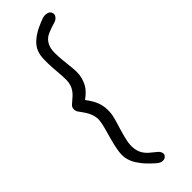

<svg xmlns="http://www.w3.org/2000/svg" viewBox="-364 -787 1165 1165"><g transform="rotate(-45 218.0 -204.5)"><path d="M192 346Q172 329 147.5 304Q123 279 103.5 248.5Q84 218 78 183Q74 154 80.5 117.5Q87 81 97.5 43.5Q108 6 117.5 -28.5Q127 -63 129 -87Q132 -135 93 -189Q83 -204 74.5 -215Q66 -226 66 -244Q67 -259 76.5 -268.5Q86 -278 102 -291Q127 -311 140.5 -331.5Q154 -352 158 -376Q162 -399 159.5 -433.5Q157 -468 154 -508Q151 -548 152 -585Q153 -622 164 -649Q178 -681 207 -704.5Q236 -728 268 -743Q300 -758 321 -765Q341 -773 362 -768.5Q383 -764 388 -747Q394 -732 384 -718.5Q374 -705 358 -699Q323 -690 287.5 -674.5Q252 -659 237 -625Q226 -601 226 -566.5Q226 -532 230 -495Q234 -458 237.5 -424Q241 -390 238 -366Q232 -326 214 -295Q196 -264 154 -234Q188 -190 200 -153Q212 -116 209 -76Q208 -52 198.5 -19Q189 14 178 49.5Q167 85 160 119Q153 153 156 180Q160 211 172 231Q184 251 202 266.5Q220 282 240 298Q254 308 259.5 323.5Q265 339 254 350Q244 362 226.5 361Q209 360 192 346Z"/></g></svg>

Font: Edu SA Beginner Medium
Style: Regular
Weight: 500
Version: Version 1.003